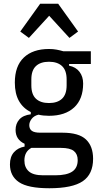

<svg xmlns="http://www.w3.org/2000/svg" viewBox="-20 -791 521 1023"><path d="M476 55Q476 137 421 174.5Q366 212 243 212Q129 212 81 179.5Q33 147 33 85Q33 44 54.5 20Q76 -4 111 -10V-25Q63 -47 63 -99Q63 -132 83 -154.5Q103 -177 144 -182V-194Q103 -214 81 -253Q59 -292 59 -351Q59 -439 107 -484.5Q155 -530 241 -530Q263 -530 281.5 -526.5Q300 -523 317 -518H464V-450H348V-441Q384 -434 403.5 -408.5Q423 -383 423 -346Q423 -263 375 -218.5Q327 -174 241 -174Q210 -174 185 -180Q161 -174 148.5 -157.5Q136 -141 136 -124Q136 -104 149.5 -94Q163 -84 195 -84H313Q400 -84 438 -48Q476 -12 476 55ZM241 -242Q286 -242 310.5 -265Q335 -288 335 -336V-368Q335 -416 310.5 -439Q286 -462 241 -462Q196 -462 171.5 -439Q147 -416 147 -368V-336Q147 -288 171.5 -265Q196 -242 241 -242ZM394 62Q394 30 373.5 13.5Q353 -3 305 -3H147Q110 17 110 64Q110 101 133.5 122Q157 143 210 143H274Q335 143 364.5 123.5Q394 104 394 62ZM290 -771 396 -623 350 -589 242 -707 134 -589 88 -623 194 -771Z"/></svg>

Font: IBM Plex Sans Condensed Text
Style: Regular
Weight: 450
Width: 3
Designer: Mike Abbink, Paul van der Laan, Pieter van Rosmalen
Foundry: Bold Monday
Version: Version 1.1